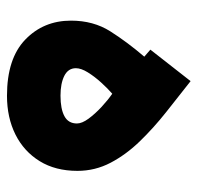

<svg xmlns="http://www.w3.org/2000/svg" viewBox="-28 -526 553 536"><g transform="rotate(90 248.0 -258.5)"><path d="M138.7 -385.3 119.1 -402.3 207 -514.6Q250 -481 293.9 -446Q337.9 -411.1 375 -372.8Q412.1 -334.5 434.8 -291.3Q457.5 -248 457.5 -198.7Q457.5 -137.2 430.4 -93.3Q403.3 -49.3 356 -25.6Q308.6 -2 248 -2Q144 -2 91.1 -53Q38.1 -104 38.1 -180.7Q38.1 -243.2 67.9 -290.3Q97.7 -337.4 138.7 -385.3ZM325.2 -197.3Q325.2 -211.4 311.8 -229.7Q298.3 -248 279.1 -265.9Q259.8 -283.7 242.2 -295.9Q227.5 -283.2 210.9 -264.9Q194.3 -246.6 182.6 -227.8Q170.9 -209 170.9 -194.3Q170.9 -172.9 192.1 -162.1Q213.4 -151.4 247.6 -151.4Q284.7 -151.4 304.9 -162.4Q325.2 -173.3 325.2 -197.3Z"/></g></svg>

Font: Vazirmatn RD UI Black
Style: Regular
Weight: 900
Designer: Saber Rastikerdar
Foundry: Saber Rastikerdar
Version: Version 33.003